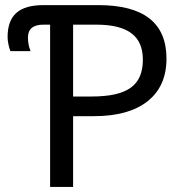

<svg xmlns="http://www.w3.org/2000/svg" viewBox="-20 -734 725 754"><path d="M150.9 -713.9C54.7 -713.9 9.8 -674.3 9.8 -587.9C9.8 -571.8 15.1 -546.9 21 -533.2H100.1C93.3 -549.3 89.8 -566.9 89.8 -586.9C89.8 -620.6 110.4 -637.2 150.9 -637.2H176.8V0H267.1V-277.8H349.1C439.9 -277.8 510.3 -297.4 559.6 -336.4C608.9 -375.5 633.8 -431.2 633.8 -503.9C633.8 -644 544.4 -713.9 366.2 -713.9ZM267.1 -637.2H357.9C483.4 -637.2 541 -591.8 541 -500C541 -398.4 481 -355 338.9 -355H267.1Z"/></svg>

Font: Noto Reveo Sans
Style: Regular
Weight: 400
Designer: Monotype Design team
Foundry: Monotype Imaging Inc.
Version: Version 1.04